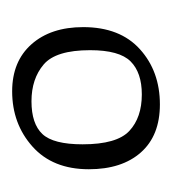

<svg xmlns="http://www.w3.org/2000/svg" viewBox="-4 -616 277 308"><g transform="rotate(90 134.0 -462.5)"><path d="M252 -467Q252 -409 215.5 -376.5Q179 -344 127 -344Q79 -344 51.5 -375Q24 -406 24 -458Q24 -517 59.5 -549Q95 -581 148 -581Q198 -581 225 -550.5Q252 -520 252 -467ZM61 -469Q61 -414 84 -394.5Q107 -375 143 -375Q179 -375 195.5 -392.5Q212 -410 212 -457Q212 -512 190.5 -532Q169 -552 132 -552Q97 -552 79 -534Q61 -516 61 -469Z"/></g></svg>

Font: Ancizar Sans Thin
Style: Regular
Weight: 100
Designer: Cesar Puertas, Viviana Monsalve, Julian Moncada, Julian Prieto, Jose Castro, Mariel Hernandez, Felipe Aragon, Sara Alarc
Version: Version 8.100